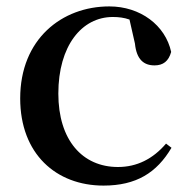

<svg xmlns="http://www.w3.org/2000/svg" viewBox="-20 -563 594 599"><path d="M303 16C405 16 469 -24 515 -102L498 -115C457 -67 407 -42 348 -42C237 -42 162 -126 162 -271C162 -420 235 -510 332 -510C350 -510 367 -508 384 -502L401 -427C406 -377 429 -359 462 -359C489 -359 506 -372 514 -401C496 -484 418 -543 321 -543C173 -543 43 -441 43 -256C43 -83 155 16 303 16Z"/></svg>

Font: Noto Serif CJK KR SemiBold
Style: Regular
Weight: 600
Designer: Ryoko NISHIZUKA 西塚涼子 (kana & ideographs); Frank Grießhammer (Latin, Greek & Cyrillic); Wenlong ZHANG 张文龙 (bopomofo); San
Foundry: Adobe
Version: Version 2.001;hotconv 1.1.0;makeotfexe 2.6.0